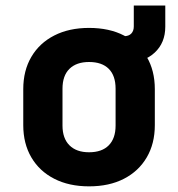

<svg xmlns="http://www.w3.org/2000/svg" viewBox="-20 -660 640 690"><path d="M369.7 -435.3V-530H425.8Q442.8 -530 451.8 -539.4Q460.8 -548.8 460.8 -565V-640H574V-564.2Q574 -506 535.6 -470.6Q497.3 -435.3 435 -435.3ZM300 9.7Q228.1 9.7 174.9 -17.6Q121.7 -44.8 92.7 -94.3Q63.6 -143.8 63.6 -210.3V-339.7Q63.6 -406.3 92.7 -455.7Q121.7 -505.2 174.9 -532.4Q228.1 -559.7 300 -559.7Q372.9 -559.7 425.6 -532.4Q478.3 -505.2 507.3 -455.7Q536.4 -406.3 536.4 -339.7V-210.3Q536.4 -143.8 507.3 -94.3Q478.3 -44.8 425.5 -17.6Q372.8 9.7 300 9.7ZM300 -112.8Q346.3 -112.8 370.8 -137.7Q395.4 -162.6 395.4 -208.8V-341.2Q395.4 -388.2 370.8 -412.7Q346.3 -437.2 300 -437.2Q254.7 -437.2 229.7 -412.7Q204.6 -388.2 204.6 -341.2V-208.8Q204.6 -162.6 229.7 -137.7Q254.7 -112.8 300 -112.8Z"/></svg>

Font: JetBrains Mono
Style: Regular
Weight: 400
Monospace: yes
Designer: Philipp Nurullin, Konstantin Bulenkov
Foundry: JetBrains
Version: Version 2.305